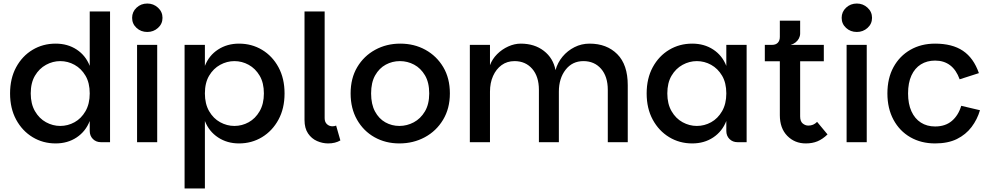

<svg xmlns="http://www.w3.org/2000/svg" viewBox="-20 -805 5607 1087"><path d="M295 7Q223 7 164.5 -28.5Q106 -64 71.5 -127.5Q37 -191 37 -276Q37 -361 71.5 -424.5Q106 -488 164.5 -523Q223 -558 295 -558Q363 -558 414 -524.5Q465 -491 488 -432V-740H603V0H552Q524 0 506 -18Q488 -36 488 -64V-120Q465 -61 414 -27Q363 7 295 7ZM321 -92Q364 -92 402 -113Q440 -134 464 -175.5Q488 -217 488 -276Q488 -336 464 -376.5Q440 -417 402 -438Q364 -459 321 -459Q279 -459 240.5 -438Q202 -417 178 -376.5Q154 -336 154 -276Q154 -217 178 -175.5Q202 -134 240.5 -113Q279 -92 321 -92Z M756 0V-551H870V0ZM814 -624Q778 -624 753 -647Q728 -670 728 -704Q728 -738 753 -761.5Q778 -785 814 -785Q849 -785 874.5 -761.5Q900 -738 900 -704Q900 -670 874.5 -647Q849 -624 814 -624Z M1333 7Q1266 7 1214.5 -27Q1163 -61 1140 -120V262H1025V-551H1140V-432Q1163 -491 1214.5 -524.5Q1266 -558 1333 -558Q1405 -558 1463.5 -523Q1522 -488 1556.5 -424.5Q1591 -361 1591 -276Q1591 -191 1556.5 -127.5Q1522 -64 1463.5 -28.5Q1405 7 1333 7ZM1307 -92Q1350 -92 1388 -113Q1426 -134 1450 -175.5Q1474 -217 1474 -276Q1474 -336 1450 -376.5Q1426 -417 1388 -438Q1350 -459 1307 -459Q1265 -459 1226.5 -438Q1188 -417 1164 -376.5Q1140 -336 1140 -276Q1140 -217 1164 -175.5Q1188 -134 1226.5 -113Q1265 -92 1307 -92Z M1704 -126V-740H1818V-136Q1818 -114 1831 -102Q1844 -90 1862 -90Q1874 -90 1883 -94L1907 -10Q1878 7 1838 7Q1806 7 1775 -6.5Q1744 -20 1724 -49.5Q1704 -79 1704 -126Z M2241 7Q2163 7 2100.5 -28Q2038 -63 2001.5 -127Q1965 -191 1965 -276Q1965 -362 2002.5 -425Q2040 -488 2104 -523Q2168 -558 2246 -558Q2325 -558 2388.5 -523Q2452 -488 2489.5 -425Q2527 -362 2527 -276Q2527 -191 2488.5 -127Q2450 -63 2385 -28Q2320 7 2241 7ZM2241 -92Q2284 -92 2322.5 -112.5Q2361 -133 2385.5 -174Q2410 -215 2410 -276Q2410 -338 2386 -378.5Q2362 -419 2324.5 -439Q2287 -459 2244 -459Q2201 -459 2164 -439Q2127 -419 2104 -378.5Q2081 -338 2081 -276Q2081 -215 2103 -174Q2125 -133 2161.5 -112.5Q2198 -92 2241 -92Z M2640 0V-551H2754V-436Q2767 -471 2794.5 -498.5Q2822 -526 2857.5 -542Q2893 -558 2928 -558Q3006 -558 3059 -517Q3112 -476 3125 -408Q3137 -451 3165 -484.5Q3193 -518 3232.5 -538Q3272 -558 3318 -558Q3415 -558 3474.5 -498.5Q3534 -439 3534 -323V0H3421V-296Q3421 -372 3383 -415.5Q3345 -459 3283 -459Q3220 -459 3182 -410Q3144 -361 3144 -286V0H3031V-296Q3031 -372 2993 -415.5Q2955 -459 2893 -459Q2851 -459 2820 -436.5Q2789 -414 2771.5 -375Q2754 -336 2754 -286V0Z M3899 7Q3827 7 3768.5 -28.5Q3710 -64 3675.5 -127.5Q3641 -191 3641 -276Q3641 -361 3675.5 -424.5Q3710 -488 3768.5 -523Q3827 -558 3899 -558Q3967 -558 4018 -524.5Q4069 -491 4092 -432V-551H4207V0H4156Q4128 0 4110 -18Q4092 -36 4092 -64V-120Q4069 -61 4018 -27Q3967 7 3899 7ZM3925 -92Q3968 -92 4006 -113Q4044 -134 4068 -175.5Q4092 -217 4092 -276Q4092 -336 4068 -376.5Q4044 -417 4006 -438Q3968 -459 3925 -459Q3883 -459 3844.5 -438Q3806 -417 3782 -376.5Q3758 -336 3758 -276Q3758 -217 3782 -175.5Q3806 -134 3844.5 -113Q3883 -92 3925 -92Z M4542 7Q4479 7 4437 -36Q4395 -79 4395 -153V-458H4310V-551H4644V-458H4510V-146Q4510 -118 4524.5 -106Q4539 -94 4556 -94Q4571 -94 4583 -99Q4595 -104 4606 -115L4665 -44Q4637 -17 4608 -5Q4579 7 4542 7ZM4351 -508V-551Q4372 -551 4383.5 -563Q4395 -575 4395 -596V-688H4510V-615Q4510 -601 4503 -587.5Q4496 -574 4483.5 -564.5Q4471 -555 4456 -551Z M4773 0V-551H4887V0ZM4831 -624Q4795 -624 4770 -647Q4745 -670 4745 -704Q4745 -738 4770 -761.5Q4795 -785 4831 -785Q4866 -785 4891.5 -761.5Q4917 -738 4917 -704Q4917 -670 4891.5 -647Q4866 -624 4831 -624Z M5274 7Q5195 7 5134 -28Q5073 -63 5038.5 -127Q5004 -191 5004 -276Q5004 -362 5038.5 -425Q5073 -488 5134 -523Q5195 -558 5274 -558Q5322 -558 5361.5 -548Q5401 -538 5431.5 -517.5Q5462 -497 5484.5 -465.5Q5507 -434 5522 -391L5413 -356Q5394 -409 5359 -435.5Q5324 -462 5274 -462Q5228 -462 5193.5 -440.5Q5159 -419 5140 -377.5Q5121 -336 5121 -276Q5121 -217 5140 -175Q5159 -133 5193.5 -111Q5228 -89 5274 -89Q5332 -89 5369 -120.5Q5406 -152 5422 -206L5528 -181Q5513 -129 5480.5 -86Q5448 -43 5397.5 -18Q5347 7 5274 7Z"/></svg>

Font: Parkinsans Medium
Style: Regular
Weight: 500
Designer: Red Stone, Indian Type Foundry
Foundry: Indian Type Foundry
Version: Version 1.000